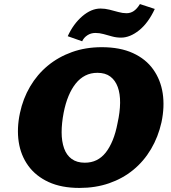

<svg xmlns="http://www.w3.org/2000/svg" viewBox="-20 -907 843 944"><path d="M371 17Q282 17 219 -12Q156 -41 119 -92Q82 -143 72 -209.5Q62 -276 78 -351Q93 -422 128 -481.5Q163 -541 215 -584Q267 -627 334 -651Q401 -675 480 -675Q570 -675 633.5 -646Q697 -617 733.5 -565.5Q770 -514 780 -448Q790 -382 774 -306Q758 -234 722.5 -174Q687 -114 635 -71.5Q583 -29 516.5 -6Q450 17 371 17ZM397 -107Q429 -107 454.5 -119.5Q480 -132 499.5 -156.5Q519 -181 534 -217.5Q549 -254 558 -302Q570 -356 570.5 -401Q571 -446 559 -479Q547 -512 522.5 -530.5Q498 -549 459 -549Q426 -549 399.5 -535.5Q373 -522 352.5 -496.5Q332 -471 317 -435Q302 -399 293 -353Q283 -301 283 -256.5Q283 -212 295 -178Q307 -144 332.5 -125.5Q358 -107 397 -107ZM384 -704 313 -729Q341 -790 385 -827.5Q429 -865 474 -865Q496 -865 518 -859.5Q540 -854 561.5 -848Q583 -842 602 -842Q622 -842 638 -853Q654 -864 668 -887L741 -863Q709 -794 664 -758Q619 -722 575 -722Q552 -722 530.5 -728Q509 -734 489 -739.5Q469 -745 449 -745Q427 -745 409.5 -733.5Q392 -722 384 -704Z"/></svg>

Font: Ysabeau Black
Style: Italic
Weight: 900
Italic angle: -12°
Version: Version 2.000;gftools[0.9.27.dev2+g8671c4b]